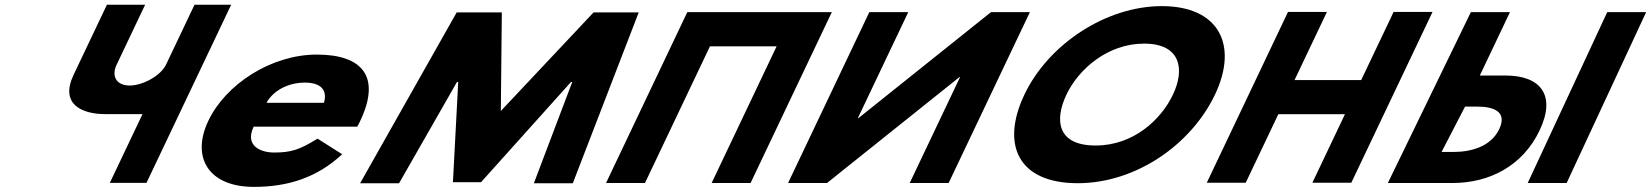

<svg xmlns="http://www.w3.org/2000/svg" viewBox="-20 -752 6776 788"><path d="M928.7 -732.5H778.3L661.1 -486C640.5 -442.7 567.2 -401 512.7 -401C454 -401 437.8 -442.7 458.5 -486L575.6 -732.5H418.8L282.2 -445.2C224.4 -323.7 316.8 -283.7 411.6 -283.7H564.9L430.7 -1.5H581.2Z M1446.1 -232C1449.9 -238 1455.2 -249 1458.5 -256C1544.1 -436 1468.8 -528 1280.3 -528C1092.7 -528 906.2 -406 834.9 -256C764.1 -107 834.6 15 1022.1 15C1160 15 1280.2 -22 1384.4 -119L1283.2 -183C1209.3 -137 1173.8 -126 1104.9 -126C1050.4 -126 983.4 -153 1021 -232ZM1073.6 -330C1099.6 -377 1157.8 -413 1231.6 -413C1294.6 -413 1325.5 -384 1309.5 -330Z M2171.1 0.1H2330.9L2601.4 -701.1H2416.1L2035.5 -296.5L2039.6 -701.1H1854.3L1458 0.1H1617.8L1855.5 -415.5H1860.6L1838.9 -4.1H1954.1L2323.5 -415.5H2328.6Z M2893.8 -561.9H3167.4L2900.7 -0.9H3060.5L3393.9 -702.1H3234.1H2960.5H2800.7L2467.3 -0.9H2627.1Z M3920.5 -436.1H3918.5L3374.2 -0.9H3214.4L3547.8 -702.1H3707.6L3500.7 -266.9H3502.8L4047 -702.1H4206.8L3873.4 -0.9H3713.6Z M4184.4 -363.9C4087 -159.1 4157.7 -0.1 4403.1 -0.1C4642.4 -0.1 4869.2 -159.1 4966.6 -363.9C5064 -568.8 4981.1 -726.9 4748.6 -726.9C4517.6 -726.9 4281.8 -568.8 4184.4 -363.9ZM4357 -363.9C4406.7 -468.5 4526.3 -573 4675.5 -573C4825.6 -573 4843.8 -468.5 4794.1 -363.9C4744.4 -259.4 4630.9 -154.8 4476.6 -154.8C4318.2 -154.8 4307.3 -259.4 4357 -363.9Z M5226.4 -283.2H5499.9L5366.2 -1.9H5526L5859.4 -703.1H5699.6L5566.6 -423.5H5293L5426 -703.1H5266.2L4932.8 -1.9H5092.6Z M6736 -702.1H6576.3L6250 -0.9H6409.8ZM5676 -0.9 6016.6 -702.1H6177.1L6053.4 -442H6159.1C6303.1 -442 6367.5 -361.3 6298.8 -216.8C6229.7 -71.4 6093.3 -0.9 5941.5 -0.9ZM5992.8 -314.5 5896.5 -128.4H5946C6016.5 -128.4 6098.6 -149.6 6133 -221.9C6166.9 -293.3 6111.6 -314.5 6042.4 -314.5Z"/></svg>

Font: Hussar
Style: BdSuprExtOblFive
Weight: 700
Foundry: Cannot Into Space Fonts
Version: Version 2.00